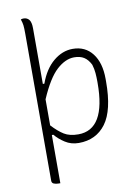

<svg xmlns="http://www.w3.org/2000/svg" viewBox="-104 -828 808 1118"><g transform="rotate(-10 300.0 -269.0)"><path d="M366 -536Q440 -536 482.5 -481Q525 -426 525 -331V-314Q525 -145 467.5 -67.5Q410 10 307 10Q262 10 226.5 -13Q191 -36 169 -63H160V222H150Q134 222 122 217Q110 212 110 199V-670Q110 -705 108 -721Q106 -737 99 -757Q107 -760 115 -760Q136 -760 148 -745Q160 -730 160 -694V-365H169Q199 -448 252 -492Q305 -536 366 -536ZM366 -486Q314 -486 262.5 -439Q211 -392 160 -274V-120Q197 -80 229.5 -60Q262 -40 313 -40Q475 -40 475 -315V-324Q475 -349 473 -374Q471 -399 463 -425Q447 -457 424 -471.5Q401 -486 366 -486Z"/></g></svg>

Font: Recursive Mn Csl St Lt
Style: Regular
Weight: 300
Monospace: yes
Version: Version 1.079;hotconv 1.0.112;makeotfexe 2.5.65598; ttfautoh